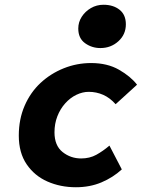

<svg xmlns="http://www.w3.org/2000/svg" viewBox="-20 -775 640 807"><path d="M299 12Q234 12 179.5 -12Q125 -36 92 -84.5Q59 -133 59 -205Q59 -274 83.5 -330.5Q108 -387 150.5 -426.5Q193 -466 248 -488Q303 -510 363 -510Q431 -510 480 -482Q529 -454 556 -419L466 -337Q442 -364 413.5 -376.5Q385 -389 353 -389Q327 -389 301 -376.5Q275 -364 254 -340.5Q233 -317 221 -286Q209 -255 209 -219Q209 -163 243 -136Q277 -109 321 -109Q357 -109 385 -124.5Q413 -140 440 -163L492 -63Q455 -29 406.5 -8.5Q358 12 299 12ZM402 -573Q366 -573 337.5 -593.5Q309 -614 309 -655Q309 -682 323.5 -704.5Q338 -727 362 -741Q386 -755 415 -755Q456 -755 482.5 -734Q509 -713 509 -673Q509 -630 477.5 -601.5Q446 -573 402 -573Z"/></svg>

Font: Source Code Pro ExtraLight ExtraBold
Style: Italic
Weight: 800
Italic angle: -11°
Monospace: yes
Version: Version 1.016;hotconv 1.0.116;makeotfexe 2.5.65601